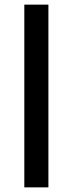

<svg xmlns="http://www.w3.org/2000/svg" viewBox="-20 -621 314 829"><path d="M85 188H189V-601H85Z"/></svg>

Font: Noto Sans Hebrew Droid Medium
Style: Regular
Weight: 500
Designer: Monotype Design Team
Foundry: Monotype Imaging Inc.
Version: Version 1.100